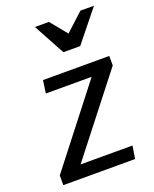

<svg xmlns="http://www.w3.org/2000/svg" viewBox="-138 -812 712 890"><g transform="rotate(-20 218.0 -367.0)"><path d="M96 -490H423V-443L126 -63H382L372 0H18V-48L313 -427H87ZM281 -652 369 -733H436L312 -579H229L145 -734H214Z"/></g></svg>

Font: Rosario
Style: Italic
Weight: 400
Italic angle: -8.05°
Designer: Hector Gatti
Foundry: Omnibus Type
Version: Version 1.201